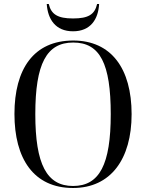

<svg xmlns="http://www.w3.org/2000/svg" viewBox="-20 -927 729 957"><path d="M344 -771C432 -771 470 -832 474 -907H464C452 -855 421 -835 344 -835C267 -835 235 -856 223 -907H213C218 -832 256 -771 344 -771ZM344 10C532 10 636 -134 636 -358C636 -586 534 -725 345 -725C148 -725 52 -583 52 -359C52 -137 147 10 344 10ZM344 0C213 0 156 -108 156 -358C156 -609 212 -715 345 -715C479 -715 532 -609 532 -358C532 -107 476 0 344 0Z"/></svg>

Font: Noto Serif Display SemiCondensed
Style: Regular
Weight: 400
Width: 4
Designer: Monotype Design Team
Foundry: Monotype Imaging Inc.
Version: Version 2.009